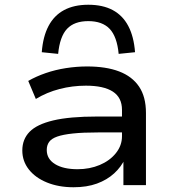

<svg xmlns="http://www.w3.org/2000/svg" viewBox="-20 -780 733 809"><path d="M290 9Q227 9 178 -11Q129 -31 101.5 -66Q74 -101 74 -146Q74 -193 104.5 -224.5Q135 -256 204 -272.5Q273 -289 389 -289H511V-222H393Q329 -222 287 -217.5Q245 -213 221 -204.5Q197 -196 187 -182Q177 -168 177 -148Q177 -110 212 -88.5Q247 -67 307 -67Q358 -67 400.5 -85Q443 -103 468.5 -135Q494 -167 494 -206V-317Q494 -369 455.5 -394Q417 -419 342 -419Q285 -419 231 -405Q177 -391 131 -363L99 -439Q132 -458 172.5 -472Q213 -486 258 -493Q303 -500 347 -500Q427 -500 482 -479Q537 -458 566 -415Q595 -372 595 -304V0H500V-111L507 -112Q491 -77 461 -49.5Q431 -22 388.5 -6.5Q346 9 290 9ZM225 -553 156 -560Q161 -626 184.5 -670.5Q208 -715 250 -737.5Q292 -760 352 -760Q413 -760 455 -737.5Q497 -715 520.5 -670.5Q544 -626 549 -560L480 -553Q473 -626 442 -658.5Q411 -691 352 -691Q293 -691 262.5 -658.5Q232 -626 225 -553Z"/></svg>

Font: Nunito Sans 10pt Expanded Medium
Style: Regular
Weight: 500
Width: 7
Designer: Vernon Adams
Foundry: Vernon Adams
Version: Version 3.101;gftools[0.9.27]